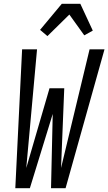

<svg xmlns="http://www.w3.org/2000/svg" viewBox="-20 -996 573 1016"><path d="M61 0 97 -735H176L119 -107L242 -529H320L303 -107L454 -735H533L327 0H250L259 -393L138 0ZM231 -805 192 -838 307 -976H405L471 -834L426 -809L347 -919Z"/></svg>

Font: Iosevka Custom
Style: Italic
Weight: 400
Italic angle: -9°
Monospace: yes
Designer: Belleve Invis
Foundry: Belleve Invis
Version: Version 30.3.3; ttfautohint (v1.8.3)